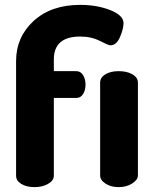

<svg xmlns="http://www.w3.org/2000/svg" viewBox="-20 -768 630 788"><path d="M467 -476Q501 -476 523.5 -463Q546 -450 546 -429V-48Q546 -30 522.5 -15Q499 0 467 0Q435 0 413 -14.5Q391 -29 391 -48V-429Q391 -450 412.5 -463Q434 -476 467 -476ZM309 -618Q201 -618 201 -524V-476H293Q311 -476 321 -459.5Q331 -443 331 -421Q331 -398 321 -382Q311 -366 293 -366H201V-47Q201 -27 177.5 -13.5Q154 0 122 0Q89 0 67.5 -13Q46 -26 46 -47V-517Q46 -616 118 -682Q190 -748 309 -748Q378 -748 432.5 -726.5Q487 -705 487 -673Q487 -650 472.5 -616Q458 -582 433 -582Q425 -582 390 -600Q355 -618 309 -618Z"/></svg>

Font: Dosis
Style: ExtraBold
Weight: 800
Designer: EdgarTolentino, PabloImpallari, IginoMarini
Foundry: EdgarTolentino, PabloImpallari, IginoMarini
Version: Version 1.007